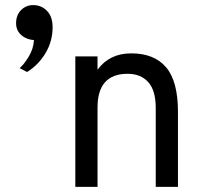

<svg xmlns="http://www.w3.org/2000/svg" viewBox="-20 -732 795 752"><path d="M57 -465Q75 -481 93 -511Q111 -541 113 -575Q83 -577 63 -595Q43 -613 43 -641Q43 -673 62.5 -692.5Q82 -712 110 -712Q142 -712 164 -689.5Q186 -667 186 -625Q186 -570 158 -523.5Q130 -477 86 -450ZM590 0V-309Q590 -378 560.5 -410.5Q531 -443 480 -443Q362 -443 362 -311V0H275V-511H362V-459Q409 -523 494 -523Q584 -523 630.5 -468.5Q677 -414 677 -294V0Z"/></svg>

Font: Overpass
Style: Regular
Weight: 400
Designer: Delve Withrington, Thomas Jockin
Foundry: Delve Fonts
Version: Version 3.000;DELV;Overpass